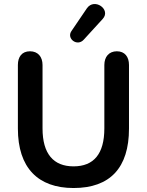

<svg xmlns="http://www.w3.org/2000/svg" viewBox="-20 -936 739 966"><path d="M350 10C534 10 629 -92 629 -289V-609C629 -650 608 -678 568 -678C528 -678 505 -650 505 -609V-290C505 -162 452 -99 350 -99C249 -99 194 -162 194 -290V-609C194 -650 171 -678 131 -678C90 -678 70 -650 70 -609V-289C70 -92 171 10 350 10ZM401 -736 497 -841C540 -888 455 -949 417 -894L339 -779C314 -742 368 -700 401 -736Z"/></svg>

Font: SN Pro SemiBold
Style: Regular
Weight: 600
Designer: Tobias Whetton
Foundry: Supernotes
Version: Version 1.003;Glyphs 3.3 (3324)